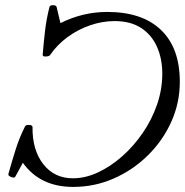

<svg xmlns="http://www.w3.org/2000/svg" viewBox="-20 -723 728 756"><path d="M268 13Q138 13 70 -82L40 -27Q37 -21 24 -26Q11 -31 13 -38Q27 -88 42 -135.5Q57 -183 79 -226Q83 -232 95.5 -231Q108 -230 108 -223Q107 -132 150.5 -76.5Q194 -21 267 -21Q316 -21 365.5 -44Q415 -67 460.5 -107Q506 -147 542 -199.5Q578 -252 598.5 -311.5Q619 -371 619 -433Q619 -492 598 -539Q577 -586 535.5 -613Q494 -640 431 -640Q383 -640 335 -623.5Q287 -607 246 -577Q205 -547 177 -506Q173 -501 160.5 -500.5Q148 -500 148 -507Q152 -556 157.5 -603Q163 -650 175 -696Q177 -703 189.5 -702.5Q202 -702 203 -695L218 -632Q306 -676 402 -676Q540 -676 614 -605Q688 -534 688 -401Q688 -318 654.5 -243.5Q621 -169 562 -111Q503 -53 427.5 -20Q352 13 268 13Z"/></svg>

Font: Junicode
Style: Italic
Weight: 400
Italic angle: -11°
Designer: Peter S. Baker
Version: Version 2.100; ttfautohint (v1.8.4)